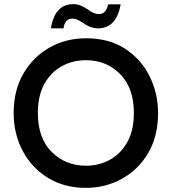

<svg xmlns="http://www.w3.org/2000/svg" viewBox="-20 -900 830 928"><path d="M46 0ZM46 0ZM396 8Q290 8 211.5 -40.5Q133 -89 89.5 -171Q46 -253 46 -354Q46 -464 93.5 -545Q141 -626 220 -670.5Q299 -715 396 -715Q507 -715 584.5 -664.5Q662 -614 703 -531.5Q744 -449 744 -354Q744 -242 696.5 -161Q649 -80 569.5 -36Q490 8 396 8ZM396 -99Q459 -99 511.5 -128Q564 -157 595.5 -213.5Q627 -270 627 -354Q627 -475 560.5 -542Q494 -609 396 -609Q331 -609 278.5 -580Q226 -551 194.5 -494.5Q163 -438 163 -354Q163 -232 230 -165.5Q297 -99 396 -99ZM455 -763Q417 -763 382 -789Q363 -801 352.5 -805.5Q342 -810 330 -810Q293 -810 287 -763H226Q245 -880 334 -880Q353 -880 369 -873.5Q385 -867 405 -854Q432 -832 459 -832Q492 -832 503 -879H563Q553 -819 524.5 -791Q496 -763 455 -763Z"/></svg>

Font: Ulagadi Sans Medium
Style: Regular
Weight: 500
Designer: Ninad Kale (Devanagari), Jonny Pinhorn (Latin)
Foundry: Indian Type Foundry
Version: Version 3.01;March 29, 2020;FontCreator 12.0.0.2522 64-bit; 